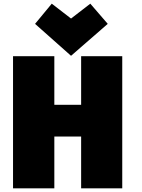

<svg xmlns="http://www.w3.org/2000/svg" viewBox="-20 -1011 774 1046"><path d="M422 -440V-705H646V15H422V-267H276V15H51V-705H276V-440ZM262 -991 367 -910 472 -991 567 -881 367 -707 171 -881Z"/></svg>

Font: Repo
Style: ExtraBlack
Weight: 1000
Designer: Stefan Peev
Foundry: Context Ltd
Version: Version 001.000